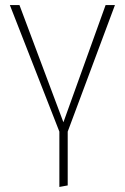

<svg xmlns="http://www.w3.org/2000/svg" viewBox="-20 -540 495 760"><path d="M435 -520 248 -19V194L215 200V-19L19 -520H57L231 -56L398 -520Z"/></svg>

Font: Fira Sans UltraLight
Style: Regular
Weight: 200
Designer: Carrois Corporate & Edenspiekermann AG
Foundry: Carrois Corporate GbR & Edenspiekermann AG
Version: Version 4.106;PS 004.106;hotconv 1.0.70;makeotf.lib2.5.58329